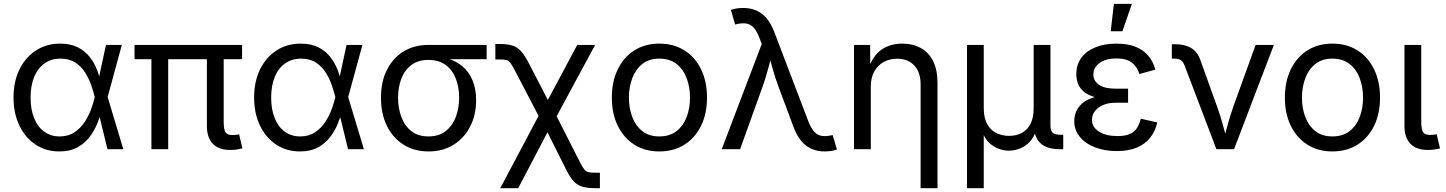

<svg xmlns="http://www.w3.org/2000/svg" viewBox="-20 -781 7570 1005"><path d="M290.5 11.7Q220.2 11.7 166 -24.4Q111.8 -60.5 81.3 -124.3Q50.8 -188 50.8 -270.5Q50.8 -354 81.8 -417.5Q112.8 -481 168 -516.8Q223.1 -552.7 294.4 -552.7Q349.6 -552.7 387.9 -533Q426.3 -513.2 450.7 -481.4Q475.1 -449.7 488.8 -412.8Q502.4 -376 508.3 -342.3H540L543 -274.4L625.5 0H542.5L475.6 -274.4Q469.2 -300.3 457.8 -334Q446.3 -367.7 426.5 -399.9Q406.7 -432.1 375 -453.1Q343.3 -474.1 296.9 -474.1Q249 -474.1 213.6 -449.5Q178.2 -424.8 159.2 -379.2Q140.1 -333.5 140.1 -270Q140.1 -208 158.7 -162.4Q177.2 -116.7 211.4 -91.8Q245.6 -66.9 292 -66.9Q337.4 -66.9 369.6 -88.4Q401.9 -109.9 423.3 -142.8Q444.8 -175.8 457.3 -210.4Q469.7 -245.1 475.6 -271.5L534.7 -545.9H617.7L543 -271.5L540 -206.5H512.7Q504.9 -173.3 489.7 -135.5Q474.6 -97.7 449.2 -64.2Q423.8 -30.8 385 -9.5Q346.2 11.7 290.5 11.7Z M1185.1 3.9Q1123.5 3.9 1093.3 -29.1Q1063 -62 1063 -121.1V-518.1H1150.9V-143.1Q1150.9 -105 1159.9 -89.6Q1168.9 -74.2 1196.3 -74.2Q1210.4 -74.2 1217.8 -75.2Q1225.1 -76.2 1231.4 -78.1L1249 -4.4Q1238.3 -1.5 1221.4 1.2Q1204.6 3.9 1185.1 3.9ZM772.5 0V-518.1H860.4V0ZM684.1 -471.2V-545.9H1247.1V-471.2Z M1549.8 11.7Q1479.5 11.7 1425.3 -24.4Q1371.1 -60.5 1340.6 -124.3Q1310.1 -188 1310.1 -270.5Q1310.1 -354 1341.1 -417.5Q1372.1 -481 1427.2 -516.8Q1482.4 -552.7 1553.7 -552.7Q1608.9 -552.7 1647.2 -533Q1685.5 -513.2 1710 -481.4Q1734.4 -449.7 1748 -412.8Q1761.7 -376 1767.6 -342.3H1799.3L1802.2 -274.4L1884.8 0H1801.8L1734.9 -274.4Q1728.5 -300.3 1717 -334Q1705.6 -367.7 1685.8 -399.9Q1666 -432.1 1634.3 -453.1Q1602.5 -474.1 1556.2 -474.1Q1508.3 -474.1 1472.9 -449.5Q1437.5 -424.8 1418.5 -379.2Q1399.4 -333.5 1399.4 -270Q1399.4 -208 1418 -162.4Q1436.5 -116.7 1470.7 -91.8Q1504.9 -66.9 1551.3 -66.9Q1596.7 -66.9 1628.9 -88.4Q1661.1 -109.9 1682.6 -142.8Q1704.1 -175.8 1716.6 -210.4Q1729 -245.1 1734.9 -271.5L1793.9 -545.9H1877L1802.2 -271.5L1799.3 -206.5H1772Q1764.2 -173.3 1749 -135.5Q1733.9 -97.7 1708.5 -64.2Q1683.1 -30.8 1644.3 -9.5Q1605.5 11.7 1549.8 11.7Z M2222.7 11.7Q2148.4 11.7 2092.3 -23.7Q2036.1 -59.1 2005.1 -122.3Q1974.1 -185.5 1974.1 -269.5Q1974.1 -353.5 2005.4 -415.5Q2036.6 -477.5 2092.5 -511.7Q2148.4 -545.9 2222.7 -545.9H2527.3V-471.2H2288.1L2222.7 -467.3Q2168 -467.3 2132.8 -440.4Q2097.7 -413.6 2080.6 -368.7Q2063.5 -323.7 2063.5 -269.5Q2063.5 -215.8 2080.6 -169.4Q2097.7 -123 2132.8 -95Q2168 -66.9 2222.7 -66.9Q2277.8 -66.9 2313.5 -95.2Q2349.1 -123.5 2366.2 -169.7Q2383.3 -215.8 2383.3 -269.5Q2383.3 -323.7 2366.2 -368.7Q2349.1 -413.6 2313.5 -440.4Q2277.8 -467.3 2222.7 -467.3V-489.3Q2278.3 -489.3 2324.2 -474.9Q2370.1 -460.4 2403.1 -431.6Q2436 -402.8 2454.1 -359.1Q2472.2 -315.4 2472.2 -256.8Q2472.2 -179.2 2440.9 -118.4Q2409.7 -57.6 2353.5 -22.9Q2297.4 11.7 2222.7 11.7Z M2598.6 204.1 2826.2 -225.6H2866.7L3017.6 71.8Q3029.8 95.7 3039.1 106.7Q3048.3 117.7 3061.8 120.4Q3075.2 123 3098.6 123H3120.1V204.1H3098.6Q3057.6 204.1 3030.8 196.8Q3003.9 189.5 2984.4 169.2Q2964.8 148.9 2944.8 109.4L2845.7 -88.4L2692.4 204.1ZM2814.5 -145 2675.3 -411.6Q2660.6 -439.9 2651.6 -451.9Q2642.6 -463.9 2630.6 -466.8Q2618.7 -469.7 2594.2 -469.7H2572.8V-550.8H2594.2Q2635.7 -550.8 2661.9 -542.7Q2688 -534.7 2707.5 -512.7Q2727.1 -490.7 2748.5 -449.2L2847.7 -257.8L3001.5 -545.9H3095.2L2878.9 -145Z M3431.2 11.7Q3356.9 11.7 3301 -23.4Q3245.1 -58.6 3213.9 -122.1Q3182.6 -185.5 3182.6 -269.5Q3182.6 -355 3213.9 -418.7Q3245.1 -482.4 3301 -517.6Q3356.9 -552.7 3431.2 -552.7Q3505.9 -552.7 3562 -517.6Q3618.2 -482.4 3649.4 -418.7Q3680.7 -355 3680.7 -269.5Q3680.7 -185.5 3649.4 -122.1Q3618.2 -58.6 3562 -23.4Q3505.9 11.7 3431.2 11.7ZM3431.2 -66.9Q3486.3 -66.9 3522 -95.2Q3557.6 -123.5 3574.7 -169.7Q3591.8 -215.8 3591.8 -269.5Q3591.8 -323.7 3574.7 -370.4Q3557.6 -417 3522 -445.6Q3486.3 -474.1 3431.2 -474.1Q3376.5 -474.1 3341.3 -445.6Q3306.2 -417 3289.1 -370.6Q3272 -324.2 3272 -269.5Q3272 -215.8 3289.1 -169.7Q3306.2 -123.5 3341.3 -95.2Q3376.5 -66.9 3431.2 -66.9Z M3757.8 0 3967.3 -550.8 3956.1 -580.1Q3941.4 -619.1 3924.3 -637Q3907.2 -654.8 3886 -658Q3864.7 -661.1 3836.9 -654.8L3828.1 -652.8L3805.7 -729Q3814 -732.9 3832 -736.1Q3850.1 -739.3 3870.1 -739.3Q3908.2 -739.3 3938.7 -726.1Q3969.2 -712.9 3992.9 -685.1Q4016.6 -657.2 4033.2 -612.8L4210.4 -147.9Q4225.1 -109.9 4242.2 -91.6Q4259.3 -73.2 4280.8 -69.8Q4302.2 -66.4 4329.6 -72.3L4338.4 -74.2L4360.8 1.5Q4353 4.9 4335.7 8.3Q4318.4 11.7 4296.4 11.7Q4259.3 11.7 4228.8 -1.5Q4198.2 -14.6 4174.6 -42.5Q4150.9 -70.3 4134.3 -114.7L4056.2 -323.7Q4036.6 -376 4023.7 -424.1Q4010.7 -472.2 3996.1 -521H4028.3Q4014.2 -474.1 4001.5 -424.3Q3988.8 -374.5 3970.2 -323.7L3854 0Z M4538.1 -327.1V0H4450.2V-545.9H4534.7L4535.2 -413.6H4522.9Q4547.9 -489.3 4594 -521Q4640.1 -552.7 4702.1 -552.7Q4757.3 -552.7 4799.1 -530Q4840.8 -507.3 4864 -461.7Q4887.2 -416 4887.2 -346.7V204.1H4798.8V-339.4Q4798.8 -402.3 4765.9 -438Q4732.9 -473.6 4675.8 -473.6Q4636.7 -473.6 4605.5 -456.5Q4574.2 -439.5 4556.2 -406.7Q4538.1 -374 4538.1 -327.1Z M5041.5 204.1V-545.9H5129.4V-214.8Q5129.4 -164.1 5147.2 -131.8Q5165 -99.6 5195.1 -84.7Q5225.1 -69.8 5261.7 -69.8Q5298.8 -69.8 5327.9 -85Q5356.9 -100.1 5373.8 -132.1Q5390.6 -164.1 5390.6 -214.8V-545.9H5478.5V-123.5Q5478.5 -96.7 5490.2 -86.2Q5502 -75.7 5531.2 -75.7H5545.4V0H5527.8Q5460 0 5426.3 -31.2Q5392.6 -62.5 5392.6 -122.6V-171.9H5413.1Q5413.1 -117.7 5397.9 -82.8Q5382.8 -47.9 5359.1 -28.1Q5335.4 -8.3 5309.3 -0.2Q5283.2 7.8 5261.2 7.8Q5239.3 7.8 5213.1 -0.2Q5187 -8.3 5163.6 -28.1Q5140.1 -47.9 5125 -82.8Q5109.9 -117.7 5109.9 -171.9H5129.4V204.1Z M5825.7 9.8Q5762.2 9.8 5711.7 -9.8Q5661.1 -29.3 5632.1 -64.7Q5603 -100.1 5603 -147.5Q5603 -169.9 5611.8 -193.8Q5620.6 -217.8 5642.8 -238.3Q5665 -258.8 5705.3 -271.5Q5745.6 -284.2 5808.6 -284.2H5884.8V-243.2H5819.3Q5781.2 -243.2 5753.7 -231.2Q5726.1 -219.2 5710.9 -199Q5695.8 -178.7 5695.8 -153.3Q5695.8 -115.7 5732.2 -92.3Q5768.6 -68.8 5829.6 -68.8Q5868.7 -68.8 5892.8 -79.1Q5917 -89.4 5930.4 -109.6Q5943.8 -129.9 5951.2 -159.7L6037.6 -140.1Q6027.3 -94.2 6000.7 -60.5Q5974.1 -26.9 5930.7 -8.5Q5887.2 9.8 5825.7 9.8ZM5808.6 -261.7Q5747.1 -261.7 5708.5 -273.4Q5669.9 -285.2 5649.4 -304.4Q5628.9 -323.7 5621.3 -346.9Q5613.8 -370.1 5613.8 -392.1Q5613.8 -442.9 5640.4 -478.8Q5667 -514.6 5714.6 -533.7Q5762.2 -552.7 5824.2 -552.7Q5881.8 -552.7 5922.9 -536.6Q5963.9 -520.5 5989.7 -490.2Q6015.6 -460 6027.8 -416.5L5943.8 -393.6Q5932.6 -431.6 5904.3 -453.4Q5876 -475.1 5823.7 -475.1Q5769 -475.1 5736.1 -451.7Q5703.1 -428.2 5703.1 -390.6Q5703.1 -357.9 5732.2 -337.4Q5761.2 -316.9 5819.3 -316.9H5884.8V-261.7ZM5793.9 -617.2 5810.5 -760.7H5904.8L5855 -617.2Z M6347.2 0 6181.2 -436.5Q6173.3 -458 6160.9 -466.1Q6148.4 -474.1 6126 -474.1H6113.8V-549.8H6128.4Q6179.7 -549.8 6213.4 -530.5Q6247.1 -511.2 6262.2 -469.2L6351.1 -222.2Q6369.6 -171.4 6382.6 -121.6Q6395.5 -71.8 6409.7 -24.9H6377.4Q6391.6 -71.8 6404.5 -121.8Q6417.5 -171.9 6435.5 -222.2L6552.2 -545.9H6647.9L6439.5 0Z M6954.1 11.7Q6879.9 11.7 6824 -23.4Q6768.1 -58.6 6736.8 -122.1Q6705.6 -185.5 6705.6 -269.5Q6705.6 -355 6736.8 -418.7Q6768.1 -482.4 6824 -517.6Q6879.9 -552.7 6954.1 -552.7Q7028.8 -552.7 7085 -517.6Q7141.1 -482.4 7172.4 -418.7Q7203.6 -355 7203.6 -269.5Q7203.6 -185.5 7172.4 -122.1Q7141.1 -58.6 7085 -23.4Q7028.8 11.7 6954.1 11.7ZM6954.1 -66.9Q7009.3 -66.9 7044.9 -95.2Q7080.6 -123.5 7097.7 -169.7Q7114.7 -215.8 7114.7 -269.5Q7114.7 -323.7 7097.7 -370.4Q7080.6 -417 7044.9 -445.6Q7009.3 -474.1 6954.1 -474.1Q6899.4 -474.1 6864.3 -445.6Q6829.1 -417 6812 -370.6Q6794.9 -324.2 6794.9 -269.5Q6794.9 -215.8 6812 -169.7Q6829.1 -123.5 6864.3 -95.2Q6899.4 -66.9 6954.1 -66.9Z M7454.1 3.9Q7392.6 3.9 7362.1 -29.1Q7331.5 -62 7331.5 -121.1V-545.9H7419.4V-143.1Q7419.4 -105.5 7428.5 -90.1Q7437.5 -74.7 7464.8 -74.7Q7479 -74.7 7486.3 -75.7Q7493.7 -76.7 7500 -78.6L7517.6 -4.4Q7505.9 -1 7488.8 1.5Q7471.7 3.9 7454.1 3.9Z"/></svg>

Font: Inter Variable LoSnoCo
Style: Regular
Weight: 400
Designer: Rasmus Andersson
Foundry: rsms
Version: Version 4.000;git-a52131595; featfreeze: case,dlig,ss01,ss02